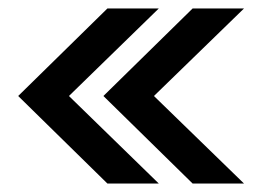

<svg xmlns="http://www.w3.org/2000/svg" viewBox="-20 -474 624 454"><path d="M234 -40H355.5L143 -247L355.5 -454H234L23 -247ZM435.5 -40H557L344 -247L557 -454H435.5L224.5 -247Z"/></svg>

Font: Anybody Medium
Style: Regular
Weight: 500
Designer: Tyler Finck
Foundry: Etcetera Type Company
Version: Version 1.110